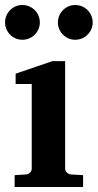

<svg xmlns="http://www.w3.org/2000/svg" viewBox="-26 -743 388 763"><path d="M32.2 0V-46.9L78.1 -49.8Q86.9 -50.8 93.5 -57.4Q100.1 -64 100.1 -73.2V-409.2H36.1V-450.2L182.1 -500H232.9V-73.2Q232.9 -64 240 -57.4Q247.1 -50.8 255.9 -49.8L304.2 -46.9V0ZM132.3 -653.8Q132.3 -639.6 127 -627.2Q121.6 -614.7 112.1 -605.2Q102.5 -595.7 89.8 -590.3Q77.1 -585 63 -585Q48.8 -585 36.1 -590.3Q23.4 -595.7 14.2 -605.2Q4.9 -614.7 -0.5 -627.2Q-5.9 -639.6 -5.9 -653.8Q-5.9 -668 -0.5 -680.7Q4.9 -693.4 14.2 -702.9Q23.4 -712.4 36.1 -717.8Q48.8 -723.1 63 -723.1Q77.1 -723.1 89.8 -717.8Q102.5 -712.4 112.1 -702.9Q121.6 -693.4 127 -680.7Q132.3 -668 132.3 -653.8ZM342.3 -653.8Q342.3 -639.6 336.9 -627.2Q331.5 -614.7 322 -605.2Q312.5 -595.7 299.8 -590.3Q287.1 -585 272.9 -585Q258.8 -585 246.3 -590.3Q233.9 -595.7 224.4 -605.2Q214.8 -614.7 209.5 -627.2Q204.1 -639.6 204.1 -653.8Q204.1 -668 209.5 -680.7Q214.8 -693.4 224.4 -702.9Q233.9 -712.4 246.3 -717.8Q258.8 -723.1 272.9 -723.1Q287.1 -723.1 299.8 -717.8Q312.5 -712.4 322 -702.9Q331.5 -693.4 336.9 -680.7Q342.3 -668 342.3 -653.8Z"/></svg>

Font: Charis SIL Phon
Style: Bold
Weight: 700
Foundry: SIL International
Version: Version 5.000